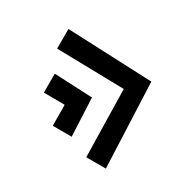

<svg xmlns="http://www.w3.org/2000/svg" viewBox="-80 -609 666 659"><g transform="rotate(-15 253.0 -279.0)"><path d="M163 -472 218 -527 446 -279 218 -31 163 -86 348 -279ZM80 -338 133 -391 235 -279 133 -167 80 -220 138 -279Z"/></g></svg>

Font: Syne
Style: Regular
Weight: 400
Designer: Lucas Descroix
Foundry: Bonjour Monde
Version: Version 2.200